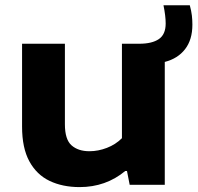

<svg xmlns="http://www.w3.org/2000/svg" viewBox="-20 -716 766 744"><path d="M288.5 9Q222.5 9 172.2 -15Q122 -39 93.8 -90.8Q65.5 -142.5 65.5 -225.5V-546.5H231.5V-234.5Q231.5 -175.5 257.2 -152.8Q283 -130 326.5 -130Q360.5 -130 394.2 -143Q428 -156 452.5 -180.5V-546.5H519.5Q569 -546.5 595.5 -564.5Q622 -582.5 622 -625Q622 -654 613.5 -695.5H715.5Q721.5 -673.5 723.5 -656Q725.5 -638.5 725.5 -620.5Q725.5 -562 697.2 -525.5Q669 -489 618.5 -476V0H482.5L472 -53.5H465.5Q390 9 288.5 9Z"/></svg>

Font: Encode Sans Expanded
Style: Bold
Weight: 700
Width: 7
Designer: Multiple Designers
Foundry: Impallari Type
Version: Version 3.000; ttfautohint (v1.8.3) -l 8 -r 50 -G 200 -x 14 